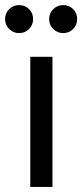

<svg xmlns="http://www.w3.org/2000/svg" viewBox="-35 -734 323 754"><path d="M84 0V-511H171V0ZM213 -604Q190.5 -604 174.2 -620Q158 -636 158 -659Q158 -682.5 174.2 -698.2Q190.5 -714 213 -714Q236.5 -714 252.2 -698.2Q268 -682.5 268 -659Q268 -636 252.2 -620Q236.5 -604 213 -604ZM40 -604Q17.5 -604 1.2 -620Q-15 -636 -15 -659Q-15 -682.5 1.2 -698.2Q17.5 -714 40 -714Q63.5 -714 79.2 -698.2Q95 -682.5 95 -659Q95 -636 79.2 -620Q63.5 -604 40 -604Z"/></svg>

Font: Overpass
Style: Regular
Weight: 400
Designer: Delve Withrington, Dave Bailey, Thomas Jockin
Foundry: Delve Fonts LLC
Version: Version 4.000